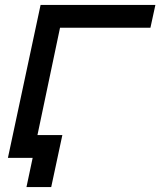

<svg xmlns="http://www.w3.org/2000/svg" viewBox="-20 -638 648 776"><path d="M12 0 144 -618H608L588 -526H150L238 -599L112 0ZM87 118 112 0H80L100 -92H232L187 118Z"/></svg>

Font: Victor Mono Thin
Style: Italic
Weight: 100
Italic angle: -12°
Monospace: yes
Designer: Rune Bjørnerås
Version: Version 1.561;gftools[0.9.30]